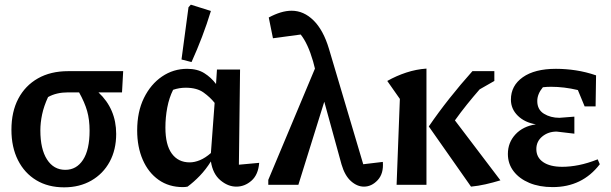

<svg xmlns="http://www.w3.org/2000/svg" viewBox="-20 -792 2617 823"><path d="M478 -218Q478 -150 450 -98.5Q422 -47 371.5 -18Q321 11 255 11Q186 11 135.5 -19.5Q85 -50 57 -105.5Q29 -161 29 -236Q29 -313 58.5 -369Q88 -425 142.5 -456Q197 -487 272 -487H508L503 -396H402Q478 -325 478 -218ZM271 -396Q222 -396 186 -376Q168 -337 160.5 -301.5Q153 -266 153 -233Q153 -153 181.5 -108.5Q210 -64 260 -64Q308 -64 336 -107Q364 -150 364 -232Q364 -279 353.5 -316Q343 -353 319 -396Z M784 8Q774 10 764 10Q704 10 660 -21Q616 -52 592 -107Q568 -162 568 -233Q568 -313 597 -372Q626 -431 674.5 -464Q723 -497 782 -497Q826 -497 855.5 -478.5Q885 -460 906 -432L910 -494H1009L1004 -86L1091 -94Q1087 -43 1058 -17.5Q1029 8 993 8Q957 8 924.5 -19.5Q892 -47 884 -100Q862 -65 836.5 -38.5Q811 -12 784 8ZM689 -245Q689 -171 716.5 -133.5Q744 -96 793 -96Q814 -96 837 -105.5Q860 -115 884 -136L900 -351Q881 -375 852.5 -395.5Q824 -416 776 -416Q748 -416 722 -407Q705 -373 697 -331Q689 -289 689 -245ZM801 -526 758 -537 788 -761 798 -772 884 -745Q867 -689 846 -634Q825 -579 801 -526Z M1537 -88 1621 -98Q1625 -48 1599 -20Q1573 8 1540 8Q1511 8 1484.5 -15.5Q1458 -39 1444 -87L1370 -356L1259 0H1130V-21L1330 -498L1322 -529Q1300 -605 1269 -644L1150 -628L1132 -717Q1158 -731 1182.5 -738.5Q1207 -746 1230 -746Q1282 -746 1324 -704.5Q1366 -663 1390 -583Z M1680 0 1694 -368 1640 -445Q1679 -467 1721.5 -481Q1764 -495 1808 -498V0ZM1999 8 1818 -250Q1859 -310 1906.5 -370Q1954 -430 2005 -487H2099V-445L2036 -409Q2008 -377 1981.5 -344Q1955 -311 1930 -276L2125 -19Q2092 -9 2061 -2Q2030 5 1999 8Z M2349 10Q2292 10 2249 -8Q2206 -26 2181.5 -58Q2157 -90 2157 -132Q2157 -181 2189.5 -216Q2222 -251 2277 -259Q2229 -267 2199.5 -296Q2170 -325 2170 -365Q2170 -425 2221 -461Q2272 -497 2363 -497Q2405 -497 2448 -490.5Q2491 -484 2535 -469L2533 -336H2486L2457 -406Q2398 -420 2342 -420Q2324 -420 2307 -418Q2283 -389 2283 -359Q2283 -322 2311.5 -304.5Q2340 -287 2378 -287L2442 -292V-219L2366 -228Q2330 -228 2304.5 -207Q2279 -186 2279 -153Q2279 -117 2308.5 -97Q2338 -77 2390 -77Q2424 -77 2461.5 -84.5Q2499 -92 2542 -109L2551 -88Q2476 10 2349 10Z"/></svg>

Font: Piazzolla SemiBold
Style: Regular
Weight: 600
Designer: Juan Pablo del Peral
Foundry: Huerta Tipografica
Version: Version 1.330